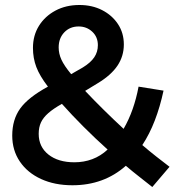

<svg xmlns="http://www.w3.org/2000/svg" viewBox="-20 -731 721 769"><path d="M270 11Q199 11 144.5 -14Q90 -39 59.5 -84Q29 -129 29 -188Q29 -252 61 -296.5Q93 -341 172 -384Q139 -427 125.5 -462.5Q112 -498 112 -539Q112 -589 136 -627.5Q160 -666 202 -688.5Q244 -711 298 -711Q349 -711 389 -690.5Q429 -670 452.5 -634.5Q476 -599 476 -553Q476 -506 450.5 -468Q425 -430 372 -398L321 -367Q355 -331 394.5 -292Q434 -253 475 -215Q496 -251 511 -293.5Q526 -336 535 -384L635 -368Q621 -303 600 -248.5Q579 -194 550 -150Q578 -126 606 -104Q634 -82 659 -63L590 18Q565 -2 538 -23Q511 -44 484 -67Q396 11 270 11ZM265 -434 312 -461Q343 -480 357.5 -501.5Q372 -523 372 -550Q372 -583 349.5 -604Q327 -625 295 -625Q260 -625 237.5 -601.5Q215 -578 215 -541Q215 -516 226 -492Q237 -468 265 -434ZM278 -81Q316 -81 349.5 -93.5Q383 -106 411 -132Q361 -177 314 -224Q267 -271 228 -315Q194 -296 173.5 -278Q153 -260 144 -240.5Q135 -221 135 -195Q135 -143 174 -112Q213 -81 278 -81Z"/></svg>

Font: Red Hat Text Medium
Style: Regular
Weight: 500
Designer: Pentagram, MCKL
Foundry: Pentagram, MCKL
Version: Version 1.023